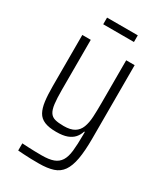

<svg xmlns="http://www.w3.org/2000/svg" viewBox="-211 -740 877 1023"><g transform="rotate(30 228.0 -228.5)"><path d="M206 199Q181 199 157.5 198.5Q134 198 114 196.5Q94 195 77 194V150Q95 151 114 152Q133 153 154.5 153.5Q176 154 198 154Q243 154 270 144Q297 134 311.5 111Q326 88 330.5 48.5Q335 9 335 -51V-69H331Q324 -46 309 -29Q294 -12 268.5 -2.5Q243 7 202 7Q157 7 129.5 -4.5Q102 -16 88.5 -40.5Q75 -65 70 -103Q65 -141 65 -195V-510H117V-203Q117 -150 121 -117.5Q125 -85 136 -68Q147 -51 167.5 -45.5Q188 -40 221 -40Q263 -40 286.5 -54.5Q310 -69 320.5 -96.5Q331 -124 333 -162Q335 -200 335 -246V-510H387V-59Q387 18 378 68Q369 118 349 147Q329 176 294 187.5Q259 199 206 199ZM133 -615V-656H322V-615Z"/></g></svg>

Font: Saira Condensed Light
Style: Regular
Weight: 300
Width: 3
Designer: Hector Gatti with collaboration of the Omnibus-Type team
Foundry: Omnibus-Type
Version: Version 1.101